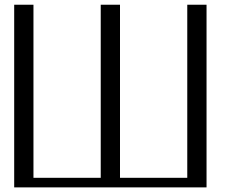

<svg xmlns="http://www.w3.org/2000/svg" viewBox="-20 -812 978 832"><path d="M875 0H41.5V-791.5H125V-41.5H416.5V-791.5H500V-41.5H791.5V-791.5H875Z"/></svg>

Font: Gputeks
Style: Regular
Weight: 500
Version: Version 0.9